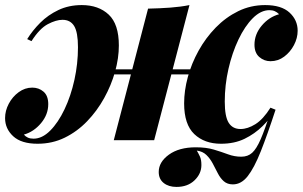

<svg xmlns="http://www.w3.org/2000/svg" viewBox="-50 -552 1192 756"><path d="M725 41Q732 53 737.5 65Q743 77 743 98Q743 132 716 158Q689 184 645 184Q614 184 594.5 168.5Q575 153 575 125Q575 86 615 57Q655 28 721 28Q762 28 792 37Q822 46 847.5 55.5Q873 65 900 65Q926 65 943 49.5Q960 34 976.5 -4Q993 -42 1015 -111L1035 -120Q1003 -22 977 43.5Q951 109 925.5 141.5Q900 174 867 174Q845 174 831 161.5Q817 149 807.5 130Q798 111 787.5 91.5Q777 72 762.5 58Q748 44 725 41ZM358 -279H748V-259H358ZM57 -398Q78 -432 108.5 -462.5Q139 -493 180 -512.5Q221 -532 272 -532Q338 -532 378 -494.5Q418 -457 418 -373Q418 -323 403 -269.5Q388 -216 360 -165.5Q332 -115 293 -74.5Q254 -34 205 -10Q156 14 98 14Q34 14 2 -15.5Q-30 -45 -30 -87Q-30 -116 -15.5 -143.5Q-1 -171 23.5 -189Q48 -207 77 -207Q103 -207 121.5 -191Q140 -175 140 -142Q140 -101 111.5 -67Q83 -33 44 -22Q51 -14 60 -10Q69 -6 82 -6Q116 -6 147.5 -37.5Q179 -69 204 -121.5Q229 -174 243 -237.5Q257 -301 257 -366Q257 -425 242 -449.5Q227 -474 196 -474Q171 -474 138.5 -457Q106 -440 74 -390ZM533 -518Q580 -519 620.5 -522Q661 -525 696 -532L557 0Q557 0 540.5 0Q524 0 501 0Q478 0 454 0Q430 0 414 0Q398 0 398 0ZM1011 -512Q977 -512 945.5 -480.5Q914 -449 889 -396.5Q864 -344 849.5 -280.5Q835 -217 835 -152Q835 -93 850.5 -68.5Q866 -44 897 -44Q925 -44 955.5 -63Q986 -82 1015 -128L1035 -120Q1015 -86 984 -55.5Q953 -25 913 -5.5Q873 14 820 14Q755 14 715 -24Q675 -62 675 -145Q675 -195 689.5 -248.5Q704 -302 732 -352.5Q760 -403 799.5 -443.5Q839 -484 888 -508Q937 -532 994 -532Q1058 -532 1090 -502.5Q1122 -473 1122 -431Q1122 -402 1107.5 -374.5Q1093 -347 1069 -329Q1045 -311 1015 -311Q990 -311 971 -327.5Q952 -344 952 -376Q952 -417 980.5 -451Q1009 -485 1049 -496Q1041 -504 1032 -508Q1023 -512 1011 -512Z"/></svg>

Font: Playfair Display ExtraBold
Style: Italic
Weight: 800
Italic angle: -14°
Designer: Claus Eggers Sørensen
Foundry: Claus Eggers Sørensen
Version: Version 1.203